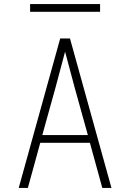

<svg xmlns="http://www.w3.org/2000/svg" viewBox="-20 -924 640 944"><path d="M72 0 140 -245 276 -735H324L528 0H483L422 -222H178L117 0ZM188 -260H412L348 -490Q336 -535 324 -580Q312 -625 300 -670Q288 -625 276 -580Q264 -535 252 -490ZM128 -866V-904H472V-866Z"/></svg>

Font: Iosevka SS04 XLt Ex
Style: Regular
Weight: 200
Width: 7
Monospace: yes
Designer: Belleve Invis
Foundry: Belleve Invis
Version: Version 19.0.0; ttfautohint (v1.8.4)